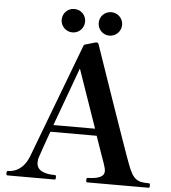

<svg xmlns="http://www.w3.org/2000/svg" viewBox="-60 -974 917 1028"><g transform="rotate(5 398.5 -459.5)"><path d="M298 -793C334 -793 361 -822 361 -856C361 -891 334 -919 298 -919C263 -919 235 -891 235 -856C235 -822 263 -793 298 -793ZM497 -793C532 -793 560 -822 560 -856C560 -891 532 -919 497 -919C461 -919 434 -891 434 -856C434 -822 461 -793 497 -793ZM777 -24C715 -24 692 -34 662 -115C633 -189 447 -731 444 -740C443 -746 440 -749 436 -750C432 -751 429 -751 426 -750L371 -734C367 -733 364 -730 363 -726C333 -648 146 -152 130 -111C103 -44 58 -24 19 -24C14 -24 12 -19 12 -12C12 -4 13 0 19 0H272C277 0 278 -6 278 -12C278 -17 278 -24 272 -24C222 -24 173 -36 173 -83C173 -92 174 -104 179 -116C186 -137 204 -190 227 -253H476C500 -184 519 -128 526 -110C532 -93 536 -78 536 -68C536 -36 502 -26 448 -24C442 -24 441 -19 441 -12C441 -4 442 0 448 0H777C782 0 783 -6 783 -12C783 -17 783 -24 777 -24ZM240 -290 355 -604C369 -565 420 -416 464 -290Z"/></g></svg>

Font: Shippori Mincho OTF
Style: Bold
Weight: 800
Designer: FONTDASU
Foundry: FONTDASU / Google Inc. / but / Adobe
Version: Version 3.300;hotconv 1.0.109;makeotfexe 2.5.65596